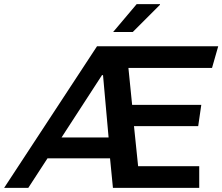

<svg xmlns="http://www.w3.org/2000/svg" viewBox="-60 -910 1077 930"><path d="M-40 0 410 -686H997L967 -581H562L580 -402H915L900 -299H589L609 -105H905V0H487L473 -143H170L77 0ZM238 -244H466L439 -546H434ZM488 -755 602 -890H715V-887L583 -755Z"/></svg>

Font: Chivo Medium Medium
Style: Italic
Weight: 500
Italic angle: -8.05°
Version: Version 2.002